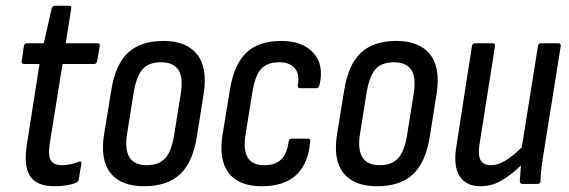

<svg xmlns="http://www.w3.org/2000/svg" viewBox="-20 -638 1972 666"><path d="M169 8Q106 8 83.5 -28.5Q61 -65 74 -141L117 -416H64Q53 -416 55 -426L63 -479Q65 -488 74 -488H132L159 -608Q162 -618 170 -618H219Q229 -618 227 -608L208 -488H317Q328 -488 326 -478L317 -426Q315 -416 306 -416H197L153 -143Q146 -99 156 -82Q166 -65 195 -65Q211 -65 226 -68.5Q241 -72 253 -77Q264 -81 262 -69L253 -15Q251 -7 244 -4Q213 8 169 8Z M480 8Q400 8 363.5 -37.5Q327 -83 341 -172L366 -325Q380 -414 424 -455Q468 -496 547 -496Q625 -496 662.5 -451Q700 -406 687 -316L663 -165Q649 -75 604.5 -33.5Q560 8 480 8ZM489 -65Q531 -65 553 -89Q575 -113 584 -169L607 -313Q616 -370 598.5 -396Q581 -422 539 -422Q496 -422 475 -398.5Q454 -375 444 -319L421 -175Q403 -65 489 -65Z M888 8Q807 8 772.5 -39Q738 -86 752 -171L777 -324Q791 -413 833.5 -454.5Q876 -496 956 -496Q1030 -496 1067.5 -454Q1105 -412 1088 -342Q1085 -332 1077 -332H1022Q1011 -332 1013 -342Q1020 -381 1002.5 -401.5Q985 -422 949 -422Q906 -422 885 -398Q864 -374 855 -316L832 -173Q814 -65 896 -65Q936 -65 956 -85.5Q976 -106 981 -146Q982 -157 991 -157H1048Q1058 -157 1056 -146Q1042 8 888 8Z M1288 8Q1208 8 1171.5 -37.5Q1135 -83 1149 -172L1174 -325Q1188 -414 1232 -455Q1276 -496 1355 -496Q1433 -496 1470.5 -451Q1508 -406 1495 -316L1471 -165Q1457 -75 1412.5 -33.5Q1368 8 1288 8ZM1297 -65Q1339 -65 1361 -89Q1383 -113 1392 -169L1415 -313Q1424 -370 1406.5 -396Q1389 -422 1347 -422Q1304 -422 1283 -398.5Q1262 -375 1252 -319L1229 -175Q1211 -65 1297 -65Z M1646 8Q1597 8 1574 -27.5Q1551 -63 1564 -137L1617 -478Q1619 -488 1628 -488H1688Q1699 -488 1697 -478L1644 -142Q1637 -102 1646.5 -83.5Q1656 -65 1683 -65Q1707 -65 1733.5 -81Q1760 -97 1790 -127L1846 -478Q1847 -488 1856 -488H1916Q1926 -488 1925 -478L1868 -121Q1862 -86 1858.5 -58Q1855 -30 1855 -10Q1854 0 1845 0H1793Q1783 0 1783 -10Q1784 -22 1785 -36Q1786 -50 1787 -64Q1754 -32 1720 -12Q1686 8 1646 8Z"/></svg>

Font: Sofia Sans Condensed Medium
Style: Italic
Weight: 500
Italic angle: -9°
Designer: Botio Nikoltchev, Ani Petrova
Foundry: lettersoup
Version: Version 4.101; ttfautohint (v1.8.4.7-5d5b)